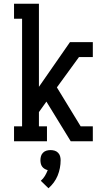

<svg xmlns="http://www.w3.org/2000/svg" viewBox="-20 -755 540 1026"><path d="M55 0V-80H98V-655H55V-735H188V-291L354 -530H476V-450H402L284 -288L411 -80H476V0H358L228 -212L188 -156V-80H231V0ZM239 251 198 211Q211 200 220 185Q229 170 235 154Q226 152 218 147Q210 142 205 135Q200 128 198 119Q196 110 196 101Q196 90 199 79.5Q202 69 210 61Q218 53 228.5 50Q239 47 250 47Q261 47 271.5 50Q282 53 290 61Q298 69 301 79.5Q304 90 304 101Q304 122 300 143Q296 164 288 183.5Q280 203 267.5 220Q255 237 239 251Z"/></svg>

Font: Iosevka Slab Medium
Style: Regular
Weight: 500
Monospace: yes
Designer: Belleve Invis
Foundry: Belleve Invis
Version: Version 11.1.1; ttfautohint (v1.8.3)